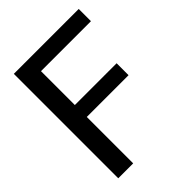

<svg xmlns="http://www.w3.org/2000/svg" viewBox="-202 -805 910 910"><g transform="rotate(-45 253.5 -350.0)"><path d="M52 0V-700H487V-618H152V-391H432V-311H152V0Z"/></g></svg>

Font: DM Sans 36pt Medium
Style: Regular
Weight: 500
Designer: Colophon Foundry, Jonny Pinhorn
Foundry: Colophon Foundry
Version: Version 4.004;gftools[0.9.30]